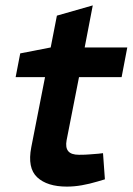

<svg xmlns="http://www.w3.org/2000/svg" viewBox="-20 -684 492 712"><path d="M228 8Q155 8 118 -26.5Q81 -61 96 -138L147 -398H38L55 -486L168 -508L191 -626L324 -664L294 -508H452L431 -398H273L227 -164Q222 -137 233 -123.5Q244 -110 273 -110Q297 -110 313 -111.5Q329 -113 345 -114L362 -116L369 -19L342 -11Q312 -2 283.5 3Q255 8 228 8Z"/></svg>

Font: REM Medium
Style: Italic
Weight: 500
Italic angle: -11°
Designer: Octavio Pardo
Foundry: Ashler Design
Version: Version 1.005;gftools[0.9.28]